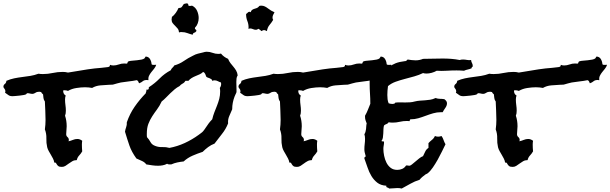

<svg xmlns="http://www.w3.org/2000/svg" viewBox="-70 -1011 3608 1135"><path d="M853.5 -627.9Q849.6 -615.2 840.8 -604.5L824.2 -584Q816.4 -574.2 811 -563Q805.7 -551.8 807.6 -537.1Q805.7 -537.1 802.7 -537.6Q799.8 -538.1 797.9 -538.1Q782.2 -538.1 773.9 -530.8Q765.6 -523.4 752 -518.6Q750 -524.4 747.1 -529.8Q744.1 -535.2 738.3 -537.1Q714.8 -532.2 691.4 -529.8Q668 -527.3 644.5 -523.4Q633.8 -521.5 623 -518.1Q612.3 -514.6 600.6 -511.7Q594.7 -509.8 587.9 -510.3Q581.1 -510.7 574.2 -509.8Q550.8 -508.8 523.4 -506.3Q496.1 -503.9 474.6 -491.2Q464.8 -493.2 454.1 -494.1Q443.4 -495.1 432.6 -495.1Q409.2 -495.1 381.3 -490.7Q353.5 -486.3 332 -473.6Q327.1 -475.6 321.8 -476.6Q316.4 -477.5 309.6 -477.5Q307.6 -477.5 306.6 -477.1Q305.7 -476.6 303.7 -476.6Q302.7 -467.8 306.2 -459.5Q309.6 -451.2 318.4 -446.3Q314.5 -435.5 314.5 -422.9Q314.5 -406.2 316.9 -389.6Q319.3 -373 319.3 -356.4Q319.3 -337.9 314.5 -327.1Q324.2 -297.9 324.2 -264.6Q324.2 -252.9 322.8 -241.7Q321.3 -230.5 321.3 -217.8Q321.3 -207 329.1 -200.7Q336.9 -194.3 336.9 -183.6Q336.9 -179.7 335 -175.8Q348.6 -178.7 361.3 -184.1Q374 -189.5 387.7 -189.5Q395.5 -189.5 402.8 -186.5Q410.2 -183.6 416 -178.7Q415 -173.8 414.6 -168Q414.1 -162.1 414.1 -156.2Q414.1 -145.5 414.6 -136.2Q415 -127 416 -116.2Q408.2 -102.5 397.9 -91.8Q387.7 -81.1 383.8 -64.5Q369.1 -64.5 357.9 -58.1Q346.7 -51.8 336.9 -44.4Q327.1 -37.1 317.4 -30.8Q307.6 -24.4 295.9 -24.4Q281.2 -24.4 275.4 -28.8Q269.5 -33.2 266.6 -38.1Q263.7 -43 261.2 -46.9Q258.8 -50.8 251 -49.8Q249 -62.5 243.2 -73.7Q237.3 -85 231 -95.7Q224.6 -106.4 218.3 -117.7Q211.9 -128.9 209 -140.6Q203.1 -166 204.1 -193.4Q205.1 -220.7 195.3 -246.1Q197.3 -259.8 198.2 -273.9Q199.2 -288.1 199.2 -301.8Q199.2 -329.1 197.8 -356Q196.3 -382.8 195.3 -411.1Q188.5 -419.9 187 -431.2Q185.5 -442.4 184.6 -453.1Q181.6 -456.1 178.2 -459Q174.8 -461.9 173.8 -466.8Q166 -468.8 162.1 -468.8Q148.4 -468.8 139.2 -462.4Q129.9 -456.1 122.1 -456.1Q114.3 -456.1 107.4 -458Q100.6 -460 93.8 -460Q87.9 -460 87.4 -457.5Q86.9 -455.1 83 -453.1Q80.1 -451.2 69.3 -449.2Q58.6 -447.3 45.4 -445.8Q32.2 -444.3 20 -443.4Q7.8 -442.4 3.9 -442.4Q-11.7 -442.4 -20 -448.7Q-28.3 -455.1 -40 -462.9Q-38.1 -468.8 -38.1 -470.7Q-38.1 -480.5 -43.9 -486.8Q-49.8 -493.2 -49.8 -498Q-49.8 -508.8 -41.5 -514.6Q-33.2 -520.5 -32.2 -533.2Q-9.8 -543 13.7 -547.9Q37.1 -552.7 61.5 -555.7Q85.9 -558.6 109.9 -562.5Q133.8 -566.4 157.2 -575.2Q164.1 -574.2 170.4 -573.7Q176.8 -573.2 183.6 -573.2Q212.9 -573.2 241.7 -579.6Q270.5 -585.9 300.8 -585.9Q308.6 -585.9 316.4 -585Q324.2 -584 332 -582Q371.1 -587.9 409.7 -594.7Q448.2 -601.6 489.3 -606.4Q508.8 -608.4 527.8 -609.9Q546.9 -611.3 566.4 -614.3Q573.2 -615.2 576.7 -617.7Q580.1 -620.1 580.1 -627.9Q588.9 -624 599.6 -624Q616.2 -624 631.8 -629.9Q647.5 -635.7 664.1 -635.7Q668 -635.7 670.9 -635.3Q673.8 -634.8 676.8 -634.8Q683.6 -634.8 684.1 -641.1Q684.6 -647.5 693.4 -649.4Q700.2 -651.4 712.9 -652.3Q725.6 -653.3 739.7 -654.8Q753.9 -656.2 766.1 -658.7Q778.3 -661.1 784.2 -666L791 -676.8Q808.6 -675.8 816.9 -661.6Q825.2 -647.5 826.2 -630.9Q830.1 -627 837.4 -627.4Q844.7 -627.9 850.6 -627.9Z M1335 -565.4Q1329.1 -556.6 1328.1 -545.9Q1327.1 -535.2 1327.1 -526.4Q1327.1 -514.6 1327.6 -503.4Q1328.1 -492.2 1328.1 -481.4V-466.8Q1326.2 -460 1322.3 -453.1Q1318.4 -446.3 1316.4 -439.5Q1302.7 -403.3 1302.7 -367.2V-365.2Q1297.9 -353.5 1293.5 -343.8Q1289.1 -334 1285.2 -324.7Q1281.2 -315.4 1279.3 -305.2Q1277.3 -294.9 1278.3 -281.2Q1264.6 -247.1 1242.2 -219.2Q1219.7 -191.4 1198.2 -162.1Q1177.7 -154.3 1160.6 -141.6Q1143.6 -128.9 1127.9 -113.3Q1097.7 -103.5 1068.4 -90.8Q1039.1 -78.1 1015.6 -56.6Q997.1 -54.7 978.5 -50.8Q960 -46.9 942.4 -39.1H930.7Q921.9 -39.1 918 -43Q905.3 -36.1 891.6 -33.7Q877.9 -31.2 864.3 -31.2Q846.7 -31.2 829.6 -33.7Q812.5 -36.1 794.9 -39.1Q785.2 -52.7 767.6 -60.1Q750 -67.4 736.3 -74.2Q708 -113.3 695.3 -149.9Q682.6 -186.5 668.9 -232.4Q670.9 -246.1 675.8 -259.3Q680.7 -272.5 679.7 -288.1Q697.3 -338.9 726.1 -380.4Q754.9 -421.9 792 -460Q792 -465.8 794.4 -469.7Q796.9 -473.6 794.9 -481.4Q795.9 -480.5 798.8 -480.5Q806.6 -480.5 808.6 -484.9Q810.5 -489.3 809.6 -495.1Q844.7 -517.6 873.5 -546.9Q902.3 -576.2 939.5 -595.7Q942.4 -604.5 949.2 -610.4Q956.1 -616.2 960 -624Q991.2 -632.8 1016.6 -650.4Q1042 -668 1070.3 -681.6Q1085.9 -690.4 1100.1 -693.8Q1114.3 -697.3 1130.9 -701.2Q1136.7 -703.1 1141.6 -704.1Q1146.5 -705.1 1152.3 -705.1Q1169.9 -705.1 1186.5 -698.7Q1203.1 -692.4 1220.7 -692.4Q1225.6 -692.4 1229 -692.9Q1232.4 -693.4 1236.3 -694.3Q1252.9 -673.8 1278.3 -663.1Q1284.2 -648.4 1292.5 -637.7Q1300.8 -627 1309.6 -616.7Q1318.4 -606.4 1325.7 -594.2Q1333 -582 1335 -565.4ZM1237.3 -514.6Q1237.3 -519.5 1236.3 -523.4Q1226.6 -526.4 1217.8 -531.2Q1209 -536.1 1198.2 -536.1Q1191.4 -536.1 1184.6 -533.2Q1183.6 -540 1179.2 -543Q1174.8 -545.9 1169.4 -548.3Q1164.1 -550.8 1158.7 -552.2Q1153.3 -553.7 1149.4 -557.6Q1146.5 -565.4 1143.1 -573.7Q1139.6 -582 1130.9 -585.9Q1122.1 -577.1 1110.4 -571.8Q1098.6 -566.4 1086.4 -561.5Q1074.2 -556.6 1063 -549.8Q1051.8 -543 1043.9 -533.2H1026.4Q1020.5 -522.5 1009.8 -517.1Q999 -511.7 991.2 -502Q975.6 -494.1 962.4 -482.9Q949.2 -471.7 936.5 -459.5Q923.8 -447.3 911.6 -434.6Q899.4 -421.9 885.7 -411.1Q873 -383.8 857.9 -363.8Q842.8 -343.8 829.6 -323.2Q816.4 -302.7 807.1 -278.8Q797.9 -254.9 797.9 -219.7V-210Q797.9 -205.1 798.8 -200.2Q811.5 -186.5 819.8 -170.9Q828.1 -155.3 847.7 -148.4Q867.2 -140.6 889.2 -141.6Q911.1 -142.6 931.6 -136.7Q978.5 -145.5 1022 -165.5Q1065.4 -185.5 1104.5 -213.9Q1110.4 -218.8 1118.2 -224.1Q1126 -229.5 1130.9 -235.4Q1135.7 -240.2 1139.2 -246.1Q1142.6 -252 1146.5 -256.8Q1154.3 -269.5 1164.1 -282.2Q1173.8 -294.9 1184.6 -305.7Q1189.5 -327.1 1197.3 -347.2Q1205.1 -367.2 1212.9 -386.7Q1220.7 -406.2 1226.1 -426.8Q1231.4 -447.3 1231.4 -469.7Q1231.4 -474.6 1231 -480.5Q1230.5 -486.3 1229.5 -491.2Q1237.3 -502 1237.3 -514.6ZM1104.5 -904.3Q1104.5 -888.7 1099.1 -873.5Q1093.8 -858.4 1083 -847.7Q1083 -846.7 1082.5 -845.7Q1082 -844.7 1082 -843.8Q1082 -838.9 1086.9 -836.4Q1091.8 -834 1090.8 -829.1V-827.1Q1085.9 -819.3 1078.1 -817.4Q1070.3 -815.4 1069.3 -805.7Q1052.7 -809.6 1037.6 -815.4Q1022.5 -821.3 1004.9 -821.3H997.1Q993.2 -821.3 988.3 -819.3Q987.3 -833 980.5 -841.8Q973.6 -850.6 965.3 -858.4Q957 -866.2 950.7 -874.5Q944.3 -882.8 944.3 -895.5Q944.3 -901.4 946.3 -911.1Q960 -921.9 969.2 -935.1Q978.5 -948.2 985.4 -963.9H988.3Q1001 -963.9 1005.9 -971.7Q1010.7 -979.5 1016.6 -987.3Q1021.5 -988.3 1025.4 -989.7Q1029.3 -991.2 1034.2 -991.2Q1040 -991.2 1042 -986.8Q1043.9 -982.4 1043.9 -977.5Q1049.8 -975.6 1052.7 -975.6Q1055.7 -975.6 1059.1 -976.6Q1062.5 -977.5 1065.4 -977.5Q1085.9 -967.8 1095.2 -946.8Q1104.5 -925.8 1104.5 -904.3ZM1552.7 -938.5Q1548.8 -930.7 1544.9 -923.3Q1541 -916 1541 -907.2Q1541 -898.4 1544.9 -893.6Q1534.2 -876 1522.9 -862.8Q1511.7 -849.6 1507.8 -827.1Q1502.9 -829.1 1499.5 -831.1Q1496.1 -833 1491.2 -833Q1486.3 -833 1482.9 -831.1Q1479.5 -829.1 1475.6 -827.1Q1471.7 -831.1 1467.3 -834.5Q1462.9 -837.9 1458 -840.8Q1454.1 -838.9 1450.7 -836.9Q1447.3 -835 1442.4 -835Q1433.6 -835 1425.3 -838.9Q1417 -842.8 1408.2 -842.8Q1406.2 -842.8 1398.4 -840.8Q1398.4 -842.8 1398.9 -845.2Q1399.4 -847.7 1399.4 -849.6Q1399.4 -869.1 1392.1 -887.2Q1384.8 -905.3 1384.8 -925.8V-928.7Q1389.6 -930.7 1394 -936Q1398.4 -941.4 1404.3 -941.4Q1409.2 -941.4 1412.1 -938.5Q1414.1 -947.3 1418.9 -951.2Q1423.8 -955.1 1429.7 -957.5Q1435.5 -960 1441.9 -961.4Q1448.2 -962.9 1454.1 -966.8Q1458 -969.7 1459.5 -971.7Q1460.9 -973.6 1462.4 -975.1Q1463.9 -976.6 1466.3 -977.1Q1468.8 -977.5 1475.6 -977.5Q1486.3 -977.5 1496.1 -972.7Q1505.9 -967.8 1514.6 -960.9L1533.2 -948.2Q1543 -942.4 1552.7 -938.5Z M2243.2 -627.9Q2239.3 -615.2 2230.5 -604.5L2213.9 -584Q2206.1 -574.2 2200.7 -563Q2195.3 -551.8 2197.3 -537.1Q2195.3 -537.1 2192.4 -537.6Q2189.5 -538.1 2187.5 -538.1Q2171.9 -538.1 2163.6 -530.8Q2155.3 -523.4 2141.6 -518.6Q2139.6 -524.4 2136.7 -529.8Q2133.8 -535.2 2127.9 -537.1Q2104.5 -532.2 2081.1 -529.8Q2057.6 -527.3 2034.2 -523.4Q2023.4 -521.5 2012.7 -518.1Q2002 -514.6 1990.2 -511.7Q1984.4 -509.8 1977.5 -510.3Q1970.7 -510.7 1963.9 -509.8Q1940.4 -508.8 1913.1 -506.3Q1885.7 -503.9 1864.3 -491.2Q1854.5 -493.2 1843.8 -494.1Q1833 -495.1 1822.3 -495.1Q1798.8 -495.1 1771 -490.7Q1743.2 -486.3 1721.7 -473.6Q1716.8 -475.6 1711.4 -476.6Q1706.1 -477.5 1699.2 -477.5Q1697.3 -477.5 1696.3 -477.1Q1695.3 -476.6 1693.4 -476.6Q1692.4 -467.8 1695.8 -459.5Q1699.2 -451.2 1708 -446.3Q1704.1 -435.5 1704.1 -422.9Q1704.1 -406.2 1706.5 -389.6Q1709 -373 1709 -356.4Q1709 -337.9 1704.1 -327.1Q1713.9 -297.9 1713.9 -264.6Q1713.9 -252.9 1712.4 -241.7Q1710.9 -230.5 1710.9 -217.8Q1710.9 -207 1718.8 -200.7Q1726.6 -194.3 1726.6 -183.6Q1726.6 -179.7 1724.6 -175.8Q1738.3 -178.7 1751 -184.1Q1763.7 -189.5 1777.3 -189.5Q1785.2 -189.5 1792.5 -186.5Q1799.8 -183.6 1805.7 -178.7Q1804.7 -173.8 1804.2 -168Q1803.7 -162.1 1803.7 -156.2Q1803.7 -145.5 1804.2 -136.2Q1804.7 -127 1805.7 -116.2Q1797.9 -102.5 1787.6 -91.8Q1777.3 -81.1 1773.4 -64.5Q1758.8 -64.5 1747.6 -58.1Q1736.3 -51.8 1726.6 -44.4Q1716.8 -37.1 1707 -30.8Q1697.3 -24.4 1685.5 -24.4Q1670.9 -24.4 1665 -28.8Q1659.2 -33.2 1656.2 -38.1Q1653.3 -43 1650.9 -46.9Q1648.4 -50.8 1640.6 -49.8Q1638.7 -62.5 1632.8 -73.7Q1627 -85 1620.6 -95.7Q1614.3 -106.4 1607.9 -117.7Q1601.6 -128.9 1598.6 -140.6Q1592.8 -166 1593.8 -193.4Q1594.7 -220.7 1585 -246.1Q1586.9 -259.8 1587.9 -273.9Q1588.9 -288.1 1588.9 -301.8Q1588.9 -329.1 1587.4 -356Q1585.9 -382.8 1585 -411.1Q1578.1 -419.9 1576.7 -431.2Q1575.2 -442.4 1574.2 -453.1Q1571.3 -456.1 1567.9 -459Q1564.5 -461.9 1563.5 -466.8Q1555.7 -468.8 1551.8 -468.8Q1538.1 -468.8 1528.8 -462.4Q1519.5 -456.1 1511.7 -456.1Q1503.9 -456.1 1497.1 -458Q1490.2 -460 1483.4 -460Q1477.5 -460 1477.1 -457.5Q1476.6 -455.1 1472.7 -453.1Q1469.7 -451.2 1459 -449.2Q1448.2 -447.3 1435.1 -445.8Q1421.9 -444.3 1409.7 -443.4Q1397.5 -442.4 1393.6 -442.4Q1377.9 -442.4 1369.6 -448.7Q1361.3 -455.1 1349.6 -462.9Q1351.6 -468.8 1351.6 -470.7Q1351.6 -480.5 1345.7 -486.8Q1339.8 -493.2 1339.8 -498Q1339.8 -508.8 1348.1 -514.6Q1356.4 -520.5 1357.4 -533.2Q1379.9 -543 1403.3 -547.9Q1426.8 -552.7 1451.2 -555.7Q1475.6 -558.6 1499.5 -562.5Q1523.4 -566.4 1546.9 -575.2Q1553.7 -574.2 1560.1 -573.7Q1566.4 -573.2 1573.2 -573.2Q1602.5 -573.2 1631.3 -579.6Q1660.2 -585.9 1690.4 -585.9Q1698.2 -585.9 1706.1 -585Q1713.9 -584 1721.7 -582Q1760.7 -587.9 1799.3 -594.7Q1837.9 -601.6 1878.9 -606.4Q1898.4 -608.4 1917.5 -609.9Q1936.5 -611.3 1956.1 -614.3Q1962.9 -615.2 1966.3 -617.7Q1969.7 -620.1 1969.7 -627.9Q1978.5 -624 1989.3 -624Q2005.9 -624 2021.5 -629.9Q2037.1 -635.7 2053.7 -635.7Q2057.6 -635.7 2060.5 -635.3Q2063.5 -634.8 2066.4 -634.8Q2073.2 -634.8 2073.7 -641.1Q2074.2 -647.5 2083 -649.4Q2089.8 -651.4 2102.5 -652.3Q2115.2 -653.3 2129.4 -654.8Q2143.6 -656.2 2155.8 -658.7Q2168 -661.1 2173.8 -666L2180.7 -676.8Q2198.2 -675.8 2206.5 -661.6Q2214.8 -647.5 2215.8 -630.9Q2219.7 -627 2227.1 -627.4Q2234.4 -627.9 2240.2 -627.9Z M2724.6 -621.1V-617.2Q2717.8 -615.2 2717.8 -607.4Q2707 -602.5 2695.3 -600.1Q2683.6 -597.7 2672.9 -592.8Q2662.1 -593.8 2650.9 -594.2Q2639.6 -594.7 2628.9 -594.7Q2599.6 -594.7 2570.3 -592.8Q2541 -590.8 2511.7 -592.8Q2498 -585 2481.9 -580.6Q2465.8 -576.2 2451.2 -576.2Q2439.5 -576.2 2430.7 -579.1Q2407.2 -567.4 2379.4 -559.6Q2351.6 -551.8 2323.2 -544.4Q2294.9 -537.1 2269 -527.8Q2243.2 -518.6 2223.6 -502Q2221.7 -488.3 2220.7 -475.1Q2219.7 -461.9 2219.7 -449.2Q2219.7 -435.5 2221.2 -423.8Q2222.7 -412.1 2227.5 -400.4Q2232.4 -398.4 2238.8 -397.5Q2245.1 -396.5 2250 -396.5Q2254.9 -396.5 2259.8 -397.9Q2264.6 -399.4 2266.6 -404.3Q2281.2 -406.2 2295.9 -405.8Q2310.5 -405.3 2325.2 -405.3Q2339.8 -405.3 2354 -406.2Q2368.2 -407.2 2381.8 -411.1Q2397.5 -415 2412.6 -416Q2427.7 -417 2442.4 -418Q2457 -418.9 2472.7 -421.4Q2488.3 -423.8 2504.9 -431.6Q2517.6 -426.8 2530.8 -426.8Q2543.9 -426.8 2556.6 -424.8Q2563.5 -419.9 2567.9 -414.1Q2572.3 -408.2 2572.3 -400.4Q2572.3 -386.7 2562.5 -373Q2552.7 -359.4 2546.9 -347.7H2536.1Q2512.7 -347.7 2490.7 -341.3Q2468.8 -335 2446.8 -326.7Q2424.8 -318.4 2402.8 -312Q2380.9 -305.7 2357.4 -305.7Q2353.5 -305.7 2353 -301.3Q2352.5 -296.9 2350.6 -294.9Q2345.7 -295.9 2335.9 -295.9Q2313.5 -295.9 2293 -291Q2272.5 -286.1 2251 -286.1Q2245.1 -286.1 2239.3 -286.6Q2233.4 -287.1 2227.5 -288.1Q2222.7 -280.3 2214.8 -277.8Q2207 -275.4 2200.2 -269.5Q2197.3 -260.7 2196.8 -248Q2196.3 -235.4 2195.8 -222.2Q2195.3 -209 2193.4 -197.3Q2191.4 -185.5 2185.5 -178.7Q2186.5 -173.8 2193.4 -175.3Q2200.2 -176.8 2200.2 -168.9Q2200.2 -160.2 2198.2 -150.4Q2196.3 -140.6 2196.3 -130.9Q2196.3 -112.3 2200.7 -90.3Q2205.1 -68.4 2214.4 -49.8Q2223.6 -31.2 2239.3 -19Q2254.9 -6.8 2278.3 -6.8Q2293.9 -6.8 2307.6 -12.7Q2321.3 -18.6 2330.1 -32.2L2335 -33.2Q2338.9 -33.2 2342.3 -32.2Q2345.7 -31.2 2349.6 -31.2Q2355.5 -31.2 2364.7 -38.6Q2374 -45.9 2385.3 -55.7Q2396.5 -65.4 2408.2 -74.7Q2419.9 -84 2430.7 -87.9Q2437.5 -101.6 2443.8 -115.2Q2450.2 -128.9 2462.9 -136.7V-165Q2472.7 -175.8 2483.9 -184.6Q2495.1 -193.4 2501 -207Q2505.9 -205.1 2510.3 -204.1Q2514.6 -203.1 2519.5 -203.1Q2524.4 -203.1 2529.8 -204.1Q2535.2 -205.1 2540 -207Q2547.9 -196.3 2552.2 -183.1Q2556.6 -169.9 2563.5 -158.2Q2554.7 -140.6 2543 -116.2Q2531.2 -91.8 2517.6 -67.4Q2503.9 -43 2488.8 -21Q2473.6 1 2459 12.7Q2456.1 15.6 2446.3 19.5Q2435.5 27.3 2426.8 34.7Q2418 42 2410.2 51.8Q2381.8 60.5 2356 75.2Q2330.1 89.8 2304.7 103.5Q2293 100.6 2279.3 100.6Q2267.6 100.6 2255.9 102.1Q2244.1 103.5 2230.5 103.5Q2226.6 98.6 2219.2 97.2Q2211.9 95.7 2213.9 86.9Q2180.7 85 2160.2 68.8Q2139.6 52.7 2125.5 29.3Q2111.3 5.9 2102.5 -21.5Q2093.8 -48.8 2084 -74.2V-77.1Q2084 -82 2087.9 -83Q2091.8 -84 2091.8 -88.9Q2091.8 -90.8 2090.8 -91.8Q2087.9 -102.5 2085.9 -110.4Q2084 -118.2 2084 -128.9Q2084 -144.5 2085.9 -159.7Q2087.9 -174.8 2087.9 -190.4Q2087.9 -206.1 2084 -217.8Q2087.9 -222.7 2090.3 -231Q2092.8 -239.3 2093.8 -248Q2094.7 -256.8 2095.2 -265.6Q2095.7 -274.4 2097.7 -281.2Q2093.8 -292 2090.8 -300.3Q2087.9 -308.6 2087.9 -320.3V-327.1Q2097.7 -343.8 2104.5 -361.3Q2111.3 -378.9 2119.1 -397.5V-400.4Q2119.1 -428.7 2117.2 -457Q2115.2 -485.4 2115.2 -513.7V-532.2Q2115.2 -542 2116.2 -550.8Q2124 -554.7 2127.9 -561.5Q2131.8 -568.4 2139.6 -572.3H2171.9L2177.7 -582Q2180.7 -586.9 2181.6 -592.8Q2192.4 -595.7 2202.6 -601.1Q2212.9 -606.4 2221.7 -612.3Q2235.4 -620.1 2246.6 -626.5Q2257.8 -632.8 2269 -637.2Q2280.3 -641.6 2293 -644.5Q2305.7 -647.5 2322.3 -649.4Q2330.1 -649.4 2332.5 -652.3Q2335 -655.3 2339.8 -659.2Q2351.6 -657.2 2363.3 -655.8Q2375 -654.3 2386.7 -654.3Q2410.2 -654.3 2430.7 -663.1Q2460 -663.1 2488.8 -664.1Q2517.6 -665 2546.9 -665Q2572.3 -665 2597.7 -663.1Q2623 -661.1 2647.5 -656.2Q2656.2 -659.2 2667 -659.2Q2678.7 -659.2 2690.9 -656.7Q2703.1 -654.3 2714.8 -656.2Q2715.8 -645.5 2720.2 -638.2Q2724.6 -630.9 2724.6 -621.1Z M3518.6 -627.9Q3514.6 -615.2 3505.9 -604.5L3489.3 -584Q3481.4 -574.2 3476.1 -563Q3470.7 -551.8 3472.7 -537.1Q3470.7 -537.1 3467.8 -537.6Q3464.8 -538.1 3462.9 -538.1Q3447.3 -538.1 3439 -530.8Q3430.7 -523.4 3417 -518.6Q3415 -524.4 3412.1 -529.8Q3409.2 -535.2 3403.3 -537.1Q3379.9 -532.2 3356.4 -529.8Q3333 -527.3 3309.6 -523.4Q3298.8 -521.5 3288.1 -518.1Q3277.3 -514.6 3265.6 -511.7Q3259.8 -509.8 3252.9 -510.3Q3246.1 -510.7 3239.3 -509.8Q3215.8 -508.8 3188.5 -506.3Q3161.1 -503.9 3139.6 -491.2Q3129.9 -493.2 3119.1 -494.1Q3108.4 -495.1 3097.7 -495.1Q3074.2 -495.1 3046.4 -490.7Q3018.6 -486.3 2997.1 -473.6Q2992.2 -475.6 2986.8 -476.6Q2981.4 -477.5 2974.6 -477.5Q2972.7 -477.5 2971.7 -477.1Q2970.7 -476.6 2968.8 -476.6Q2967.8 -467.8 2971.2 -459.5Q2974.6 -451.2 2983.4 -446.3Q2979.5 -435.5 2979.5 -422.9Q2979.5 -406.2 2981.9 -389.6Q2984.4 -373 2984.4 -356.4Q2984.4 -337.9 2979.5 -327.1Q2989.3 -297.9 2989.3 -264.6Q2989.3 -252.9 2987.8 -241.7Q2986.3 -230.5 2986.3 -217.8Q2986.3 -207 2994.1 -200.7Q3002 -194.3 3002 -183.6Q3002 -179.7 3000 -175.8Q3013.7 -178.7 3026.4 -184.1Q3039.1 -189.5 3052.7 -189.5Q3060.5 -189.5 3067.9 -186.5Q3075.2 -183.6 3081.1 -178.7Q3080.1 -173.8 3079.6 -168Q3079.1 -162.1 3079.1 -156.2Q3079.1 -145.5 3079.6 -136.2Q3080.1 -127 3081.1 -116.2Q3073.2 -102.5 3063 -91.8Q3052.7 -81.1 3048.8 -64.5Q3034.2 -64.5 3022.9 -58.1Q3011.7 -51.8 3002 -44.4Q2992.2 -37.1 2982.4 -30.8Q2972.7 -24.4 2960.9 -24.4Q2946.3 -24.4 2940.4 -28.8Q2934.6 -33.2 2931.6 -38.1Q2928.7 -43 2926.3 -46.9Q2923.8 -50.8 2916 -49.8Q2914.1 -62.5 2908.2 -73.7Q2902.3 -85 2896 -95.7Q2889.6 -106.4 2883.3 -117.7Q2877 -128.9 2874 -140.6Q2868.2 -166 2869.1 -193.4Q2870.1 -220.7 2860.4 -246.1Q2862.3 -259.8 2863.3 -273.9Q2864.3 -288.1 2864.3 -301.8Q2864.3 -329.1 2862.8 -356Q2861.3 -382.8 2860.4 -411.1Q2853.5 -419.9 2852.1 -431.2Q2850.6 -442.4 2849.6 -453.1Q2846.7 -456.1 2843.3 -459Q2839.8 -461.9 2838.9 -466.8Q2831.1 -468.8 2827.1 -468.8Q2813.5 -468.8 2804.2 -462.4Q2794.9 -456.1 2787.1 -456.1Q2779.3 -456.1 2772.5 -458Q2765.6 -460 2758.8 -460Q2752.9 -460 2752.4 -457.5Q2752 -455.1 2748 -453.1Q2745.1 -451.2 2734.4 -449.2Q2723.6 -447.3 2710.4 -445.8Q2697.3 -444.3 2685.1 -443.4Q2672.9 -442.4 2668.9 -442.4Q2653.3 -442.4 2645 -448.7Q2636.7 -455.1 2625 -462.9Q2627 -468.8 2627 -470.7Q2627 -480.5 2621.1 -486.8Q2615.2 -493.2 2615.2 -498Q2615.2 -508.8 2623.5 -514.6Q2631.8 -520.5 2632.8 -533.2Q2655.3 -543 2678.7 -547.9Q2702.1 -552.7 2726.6 -555.7Q2751 -558.6 2774.9 -562.5Q2798.8 -566.4 2822.3 -575.2Q2829.1 -574.2 2835.4 -573.7Q2841.8 -573.2 2848.6 -573.2Q2877.9 -573.2 2906.7 -579.6Q2935.5 -585.9 2965.8 -585.9Q2973.6 -585.9 2981.4 -585Q2989.3 -584 2997.1 -582Q3036.1 -587.9 3074.7 -594.7Q3113.3 -601.6 3154.3 -606.4Q3173.8 -608.4 3192.9 -609.9Q3211.9 -611.3 3231.4 -614.3Q3238.3 -615.2 3241.7 -617.7Q3245.1 -620.1 3245.1 -627.9Q3253.9 -624 3264.6 -624Q3281.2 -624 3296.9 -629.9Q3312.5 -635.7 3329.1 -635.7Q3333 -635.7 3335.9 -635.3Q3338.9 -634.8 3341.8 -634.8Q3348.6 -634.8 3349.1 -641.1Q3349.6 -647.5 3358.4 -649.4Q3365.2 -651.4 3377.9 -652.3Q3390.6 -653.3 3404.8 -654.8Q3418.9 -656.2 3431.2 -658.7Q3443.4 -661.1 3449.2 -666L3456.1 -676.8Q3473.6 -675.8 3481.9 -661.6Q3490.2 -647.5 3491.2 -630.9Q3495.1 -627 3502.4 -627.4Q3509.8 -627.9 3515.6 -627.9Z"/></svg>

Font: RockSalt
Style: Regular
Weight: 400
Designer: Squid
Foundry: Font Diner, Inc DBA Sideshow
Version: Version 1.000